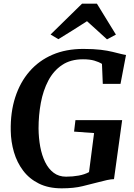

<svg xmlns="http://www.w3.org/2000/svg" viewBox="-20 -1018 730 1046"><path d="M316 8Q244 8 191.8 -18Q139.5 -44 106 -88.5Q72.5 -133 56 -189.2Q39.5 -245.5 38.5 -305.5Q36.5 -406 63 -488Q89.5 -570 140.8 -629Q192 -688 265.8 -719.8Q339.5 -751.5 433.5 -751.5Q490.5 -751.5 528.8 -746.8Q567 -742 593.2 -735.5Q619.5 -729 639.5 -724Q646.5 -722.5 653 -721Q659.5 -719.5 666.5 -718.5L636.5 -561H540L535.5 -670Q517.5 -681 493 -688Q468.5 -695 432 -695Q364.5 -695 318 -663.8Q271.5 -632.5 243.2 -578.8Q215 -525 202.5 -457.8Q190 -390.5 190 -318Q190.5 -266 199.2 -218.8Q208 -171.5 226 -134.8Q244 -98 272.2 -76.8Q300.5 -55.5 340 -55.5Q376 -55.5 408.8 -61.5Q441.5 -67.5 465 -80.5L492.5 -293L383.5 -301L391 -363.5H645.5L601 -42Q586 -42 562.8 -37Q539.5 -32 518 -26Q477 -15.5 430 -3.8Q383 8 316 8ZM255.5 -830 427 -998H508L611.5 -829.5L563 -803.5Q536 -828 508.8 -853Q481.5 -878 454 -902.5Q415.5 -878 376.5 -853.2Q337.5 -828.5 298 -804.5Z"/></svg>

Font: Merriweather 24pt
Style: Bold Italic
Weight: 700
Italic angle: -7.8°
Designer: Eben Sorkin
Foundry: Eben Sorkin
Version: Version 2.101